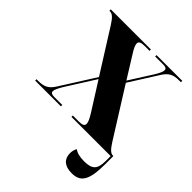

<svg xmlns="http://www.w3.org/2000/svg" viewBox="-205 -661 991 991"><g transform="rotate(45 290.0 -165.5)"><path d="M12 0H200V-10H141C124 -10 115 -14 115 -26C115 -37 123 -54 139 -80L238 -237L334 -85C350 -59 358 -42 358 -30C358 -15 346 -10 320 -10H277V0H563V34C563 96 544 116 485 116C453 116 429 110 415 98C408 107 404 122 404 138C404 180 431 205 483 205C547 205 573 168 573 49V-10H571C554 -10 541 -21 518 -57L351 -323L447 -475C471 -514 493 -526 537 -526H550V-536H362V-526H421C438 -526 447 -522 447 -510C447 -499 439 -482 423 -456L345 -333L271 -452C255 -477 247 -494 247 -506C247 -520 259 -526 285 -526H321V-536H28V-526H30C50 -526 63 -514 86 -478L232 -246L115 -61C91 -22 69 -10 25 -10H12Z"/></g></svg>

Font: Noto Serif Display ExtraCondensed Black
Style: Regular
Weight: 900
Width: 2
Designer: Monotype Design Team
Foundry: Monotype Imaging Inc.
Version: Version 2.009